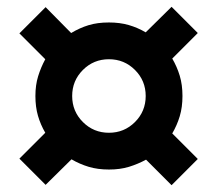

<svg xmlns="http://www.w3.org/2000/svg" viewBox="-20 -613 640 564"><path d="M484 -69 409 -144Q385 -131 359 -123Q333 -115 300 -115Q267 -115 240.5 -123Q214 -131 190 -145L114 -70L37 -147L113 -223Q99 -247 91.5 -273Q84 -299 84 -331Q84 -363 92 -389Q100 -415 113 -439L37 -515L114 -592L189 -516Q214 -531 240 -539Q266 -547 300 -547Q332 -547 358 -539.5Q384 -532 408 -518L484 -593L561 -516L486 -441Q500 -417 508 -390.5Q516 -364 516 -331Q516 -298 508 -271.5Q500 -245 486 -221L561 -146ZM408 -331Q408 -376 376.5 -407.5Q345 -439 300 -439Q255 -439 223.5 -407.5Q192 -376 192 -331Q192 -286 223.5 -254.5Q255 -223 300 -223Q345 -223 376.5 -254.5Q408 -286 408 -331Z"/></svg>

Font: RocknRoll One
Style: Regular
Weight: 400
Designer: Fontworks Inc.
Foundry: Fontworks Inc.
Version: Version 1.100